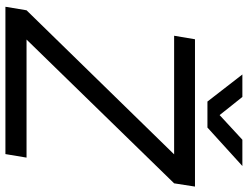

<svg xmlns="http://www.w3.org/2000/svg" viewBox="-123 -792 915 709"><g transform="rotate(90 334.5 -437.5)"><path d="M550 -623H112L125 -700H669L657 -623L126 -78H562L549 0H5L18 -78ZM255 -875H338L405 -791L496 -875H593L451 -746H355Z"/></g></svg>

Font: Oak Sans
Style: Italic
Weight: 400
Italic angle: -9.49998°
Foundry: Erik Kennedy, Walven
Version: Version 1.000